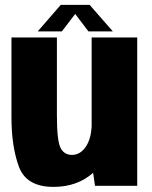

<svg xmlns="http://www.w3.org/2000/svg" viewBox="-20 -746 609 771"><path d="M361.5 0 354 -52Q290 4.5 195 4.5Q86 4.5 56 -76.5Q26 -157.5 26 -276V-595.5H208.5V-283Q208.5 -182 222.8 -153Q237 -124 269 -124Q303.5 -124 326 -159Q345 -188.5 348 -236.5V-595.5H531V0ZM131.5 -620 224 -726.5H340L433 -620H335L282 -690L228.5 -620Z"/></svg>

Font: Anybody ExtraBold
Style: Regular
Weight: 800
Designer: Tyler Finck
Foundry: Etcetera Type Company
Version: Version 1.010; ttfautohint (v1.8.3) -l 8 -r 50 -G 200 -x 14 